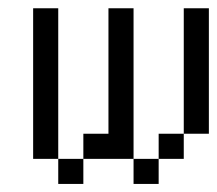

<svg xmlns="http://www.w3.org/2000/svg" viewBox="-20 -458 540 478"><path d="M125 -62.5V0H187.5V-62.5ZM125 -62.5Q125 -62.5 125 -437.5H62.5Q62.5 -437.5 62.5 -62.5ZM187.5 -62.5H312.5V0H375V-62.5H312.5Q312.5 -62.5 312.5 -437.5H250V-125H187.5ZM375 -62.5H437.5V-125H375ZM437.5 -125H500V-437.5H437.5Z"/></svg>

Font: CalcUnifontExMono
Style: Regular
Weight: 500
Version: Version 15.0.06